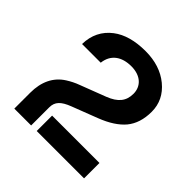

<svg xmlns="http://www.w3.org/2000/svg" viewBox="-174 -807 952 952"><g transform="rotate(45 302.5 -331.0)"><path d="M549 0V-108H217C217 -108 217 0 217 0ZM178 -108V-127C178 -166 200 -188 252 -208L387 -260C444 -282 485 -309 512 -341C539 -374 553 -417 553 -471C553 -525 531 -571 486 -608C442 -644 386 -662 319 -662C246 -662 187 -646 144 -613C97 -577 72 -527 71 -464H202C209 -527 255 -559 322 -559C389 -559 426 -521 426 -470C426 -419 400 -387 341 -364L208 -313C183 -304 162 -293 143 -281C88 -246 60 -189 60 -111V0H178Z"/></g></svg>

Font: Karla
Style: Bold Stencil
Weight: 400
Designer: Jonathan Pinhorn
Version: Version 1.000